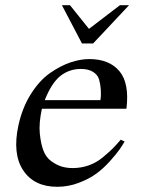

<svg xmlns="http://www.w3.org/2000/svg" viewBox="-20 -708 542 738"><path d="M466 -290H141Q129 -234 133 -194.5Q137 -155 147 -129Q157 -103 177 -88.5Q197 -74 216.5 -68Q236 -62 259 -62Q292 -62 321.5 -72.5Q351 -83 375.5 -103.5Q400 -124 413 -137Q426 -150 444 -171L459 -164Q451 -150 439.5 -133.5Q428 -117 403.5 -89.5Q379 -62 351.5 -41.5Q324 -21 283.5 -5.5Q243 10 200 10Q111 10 69 -53.5Q27 -117 51 -227Q66 -295 99 -347Q132 -399 172 -427Q212 -455 250.5 -468Q289 -481 323 -481Q400 -481 439 -434.5Q478 -388 466 -290ZM366 -323Q369 -342 367.5 -363Q366 -384 361 -402Q356 -420 338 -431.5Q320 -443 291 -443Q246 -443 212 -416Q178 -389 152 -323ZM218 -688H249L322 -597L441 -688H476L338 -541H295Z"/></svg>

Font: GFS Artemisia
Style: Italic
Weight: 400
Italic angle: -12°
Designer: Takis Katsoulidis and George D. Matthiopoulos
Foundry: George Matthiopoulos and Takis Katsoulidis
Version: Version 1.0